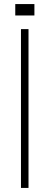

<svg xmlns="http://www.w3.org/2000/svg" viewBox="-20 -923 243 943"><path d="M120 0H83V-780H120ZM111 -847H55V-903H111ZM149 -847H93V-903H149Z"/></svg>

Font: Tanohe Sans ExtraLight
Style: Regular
Weight: 250
Designer: Village Type and Design LLC & Cristiano Sobral
Foundry: Cooper Hewitt Smithsonian Design Museum
Version: Version 1.00;May 30, 2020;FontCreator 12.0.0.2522 64-bit; tt